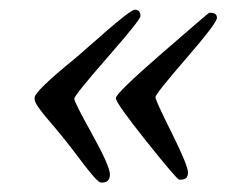

<svg xmlns="http://www.w3.org/2000/svg" viewBox="-20 -436 495 395"><path d="M257.3 -416Q269 -416 269 -402.8Q269 -395.5 200.9 -317.6Q132.8 -239.7 132.8 -232.9Q132.8 -226.1 169.4 -160.2Q206.1 -94.2 206.1 -77.4Q206.1 -60.5 190.9 -60.5H187.5Q180.2 -60.5 146.2 -106Q112.3 -151.4 81.8 -186.5Q51.3 -221.7 51.3 -231.4V-235.4Q51.3 -248 133.3 -314.9Q145 -324.7 150.4 -329.6Q155.8 -334.5 163.1 -340.8L188.5 -362.8L195.3 -369.1Q249.5 -416 257.3 -416ZM410.2 -409.7H413.1Q426.3 -409.7 426.3 -399.2Q426.3 -388.7 363 -315.7Q299.8 -242.7 299.8 -236.1Q299.8 -229.5 333.3 -162.6Q366.7 -95.7 366.7 -81.1Q366.7 -66.4 352.5 -66.4H348.6Q344.2 -66.4 281.2 -145.3Q218.3 -224.1 218.3 -234.1Q218.3 -244.1 313.7 -326.9Q409.2 -409.7 410.2 -409.7Z"/></svg>

Font: Averia Serif Libre Light
Style: Italic
Weight: 300
Italic angle: -8.5°
Version: Version 1.002